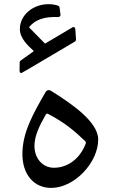

<svg xmlns="http://www.w3.org/2000/svg" viewBox="-20 -878 561 925"><path d="M83 -525.9C85.4 -525.9 326.7 -669.9 339.4 -676.8C343.3 -679.2 346.2 -683.1 346.2 -687.5L342.8 -737.8C342.3 -744.1 338.9 -747.6 334.5 -747.6C332.5 -747.6 330.1 -747.1 328.1 -745.6L198.7 -668.9C197.3 -668 196.8 -668 195.8 -668.9L121.1 -745.1C119.6 -746.6 119.6 -746.6 120.6 -748C151.4 -784.2 192.9 -798.3 259.8 -795.9C267.1 -795.9 272.5 -800.8 271.5 -807.1L267.1 -840.8C266.1 -846.7 263.2 -850.1 257.3 -851.6C242.7 -856 228 -857.9 213.4 -857.9C140.1 -857.9 75.7 -806.7 75.7 -737.8C75.7 -692.9 115.7 -657.2 142.1 -632.8C143.1 -631.8 143.1 -631.8 142.1 -630.9L81.1 -587.4C76.2 -584 74.7 -581.1 74.7 -575.7L74.2 -537.1C74.2 -530.3 78.1 -525.9 83 -525.9ZM226.6 27.3C338.9 27.3 453.1 -94.7 453.1 -206.1C453.1 -290.5 326.7 -377.5 225.1 -440.9C221.7 -442.9 218.3 -443.9 214.9 -443.9C209 -443.9 203.1 -440.4 199.7 -434.6C137.7 -327.2 87.9 -238.3 87.9 -135.8C87.9 -38.1 142.6 27.3 226.6 27.3ZM239.8 -69.8C186.5 -69.8 146 -113.3 146 -175.3C146 -220.2 166.5 -266.6 200.7 -326.2C202.6 -329.1 204.6 -330.6 207 -330.6C208.5 -330.6 210.5 -330.1 212.9 -328.6C292.5 -287.1 341.3 -245.1 390.6 -197.8C392.6 -195.8 393.6 -193.4 393.6 -190.4C393.6 -189 393.6 -187 392.6 -185.1C365.3 -113.8 306.7 -69.8 239.8 -69.8Z"/></svg>

Font: Pfont
Style: Regular
Weight: 400
Designer: Damoon Khanjanzadeh
Foundry: pfont
Version: Version 1.000;PS 000.300;hotconv 1.0.88;makeotf.lib2.5.64775